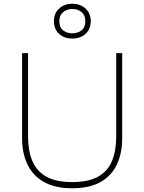

<svg xmlns="http://www.w3.org/2000/svg" viewBox="-20 -997 772 1026"><path d="M366 9Q273.5 9 214.2 -24.8Q155 -58.5 126.5 -118.8Q98 -179 98 -258Q98 -280 98 -314.2Q98 -348.5 98 -390Q98 -431.5 98 -475Q98 -540.5 98 -596.5Q98 -652.5 98 -713H130Q130 -652.5 130 -596.5Q130 -540.5 130 -475V-267Q130 -191.5 152.8 -137Q175.5 -82.5 227.2 -53.2Q279 -24 366 -24Q453 -24 504.5 -53.2Q556 -82.5 578.5 -137Q601 -191.5 601 -268V-475Q601 -540.5 601 -596.5Q601 -652.5 601 -713H633Q633 -652.5 633 -596.5Q633 -540.5 633 -475Q633 -431.5 633 -390Q633 -348.5 633 -314.2Q633 -280 633 -258Q633 -179 605 -118.8Q577 -58.5 518 -24.8Q459 9 366 9ZM366 -791Q337.5 -791 315.5 -802.2Q293.5 -813.5 280.8 -834.2Q268 -855 268 -884Q268 -925.5 295.8 -951.2Q323.5 -977 367 -977Q395.5 -977 417.8 -965.2Q440 -953.5 452.5 -932.5Q465 -911.5 465 -884Q465 -855 452.2 -834.2Q439.5 -813.5 417.2 -802.2Q395 -791 366 -791ZM366 -819Q396 -819 416 -835Q436 -851 436 -884Q436 -915 416.2 -932Q396.5 -949 367 -949Q337 -949 317 -932Q297 -915 297 -884Q297 -851 317 -835Q337 -819 366 -819Z"/></svg>

Font: Commissioner Thin
Style: Regular
Weight: 100
Designer: Kostas Bartsokas
Foundry: Kostas Bartsokas
Version: Version 1.001;gftools[0.9.23]